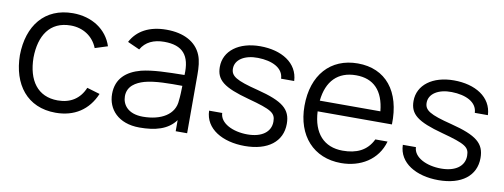

<svg xmlns="http://www.w3.org/2000/svg" viewBox="-52 -812 2844 1083"><g transform="rotate(10 1370.0 -270.0)"><path d="M294 15C401 15 480 -36.5 520.5 -132.5L446.5 -154.5C419.5 -89.5 367 -55.5 294 -55.5C178 -55.5 119.5 -140.5 118 -270C119.5 -396 174.5 -484.5 294 -484.5C364.5 -484.5 423 -447 448.5 -382.5L520.5 -405.5C490.5 -498 403.5 -555 294.5 -555C133 -555 42 -440 40 -270C42 -103.5 130.5 15 294 15Z M628 -449.5 697 -418.5C723 -464.5 769.5 -485.5 829.5 -485.5C935 -485.5 980 -434 974 -321C875 -319.5 792.5 -318 727.5 -302C647 -280.5 590 -233.5 590 -145C590 -59 652 15 774.5 15C864 15 936.5 -4 980 -63.5V0H1045.5V-335.5C1045.5 -376 1042.5 -416 1029.5 -447C1001 -517 929 -555 830.5 -555C731.5 -555 663 -516.5 628 -449.5ZM663.5 -145C663.5 -203.5 711 -229.5 757 -243C816.5 -259.5 900.5 -259 972.5 -258.5C972 -231.5 971 -197 968 -175C964.5 -92.5 886 -48.5 783 -48.5C696 -48.5 663.5 -98 663.5 -145Z M1377 14.5C1509.5 14.5 1590 -47.5 1590 -149.5C1590 -233 1543.5 -271.5 1394.5 -309.5C1267 -341.5 1236.5 -361.5 1236.5 -404.5C1236.5 -455.5 1289.5 -489.5 1366 -488C1447 -486.5 1511.5 -456.5 1514 -395H1589C1584.5 -498 1489 -555 1367 -555C1245 -555 1162 -493 1162 -401C1162 -325.5 1207 -290 1353.5 -250.5C1490.5 -213.5 1513.5 -198.5 1513.5 -148.5C1513.5 -89.5 1463 -52.5 1381 -52.5C1297 -52.5 1222.5 -88.5 1220.5 -147H1145.5C1148 -43 1250.5 14.5 1377 14.5Z M1929 15C2039.5 15 2136.5 -41.5 2167 -150H2097C2064 -81 2003.5 -55.5 1926 -55.5C1818.5 -55.5 1755 -125.5 1749 -249.5H2174.5C2180 -440 2086 -555 1926 -555C1770 -555 1670.5 -444.5 1670.5 -267.5C1670.5 -96.5 1771.5 15 1929 15ZM1750.5 -311C1762 -424.5 1824 -487.5 1928 -487.5C2028.5 -487.5 2086.5 -427.5 2097.5 -311Z M2486.5 14.5C2619 14.5 2699.5 -47.5 2699.5 -149.5C2699.5 -233 2653 -271.5 2504 -309.5C2376.5 -341.5 2346 -361.5 2346 -404.5C2346 -455.5 2399 -489.5 2475.5 -488C2556.5 -486.5 2621 -456.5 2623.5 -395H2698.5C2694 -498 2598.5 -555 2476.5 -555C2354.5 -555 2271.5 -493 2271.5 -401C2271.5 -325.5 2316.5 -290 2463 -250.5C2600 -213.5 2623 -198.5 2623 -148.5C2623 -89.5 2572.5 -52.5 2490.5 -52.5C2406.5 -52.5 2332 -88.5 2330 -147H2255C2257.5 -43 2360 14.5 2486.5 14.5Z"/></g></svg>

Font: Eudonet
Style: Regular
Weight: 400
Designer: Mikhail Sharanda
Foundry: Mikhail Sharanda
Version: Version 4.503;Glyphs 3.1.2 (3151)